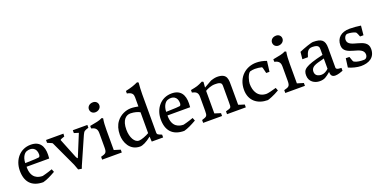

<svg xmlns="http://www.w3.org/2000/svg" viewBox="-16 -1660 5037 2538"><g transform="rotate(-20 2502.5 -390.5)"><path d="M44.4 -242.2C41 -82 119.1 14.2 285.2 14.2C339.4 0 392.1 -25.9 463.4 -66.4L446.8 -108.4C378.9 -83 305.7 -65.9 305.7 -65.9C248 -65.9 143.1 -85.9 146 -253.4H464.8C464.8 -253.4 467.3 -287.6 467.8 -306.2C470.2 -428.7 419.9 -508.8 295.4 -508.8C142.1 -508.8 47.4 -385.7 44.4 -242.2ZM146 -304.2C148.9 -403.8 199.7 -439.9 214.8 -445.3C293.5 -474.1 357.9 -439.9 357.9 -351.1C357.9 -334 351.1 -315.4 340.3 -314C324.2 -312 274.9 -306.2 146 -304.2Z M746.1 -64 774.9 13.2 823.2 21.5 840.8 -24.4H841.3L1002 -389.6C1025.9 -439 1029.8 -439.5 1090.3 -458.5V-498H885.7V-458L949.2 -438.5L821.8 -128.4C815.4 -129.9 808.6 -137.2 801.3 -153.8L689.5 -432.1C700.7 -442.4 719.7 -448.7 751 -458.5L753.9 -498H508.8V-458L569.8 -431.6L578.1 -425.3Z M1117.2 0H1393.6V-40L1304.7 -66.9V-345.2C1304.7 -409.7 1307.1 -456.5 1316.4 -509.3L1298.3 -518.6C1252 -494.6 1210 -489.7 1121.1 -472.7V-437.5C1162.6 -426.8 1202.1 -413.1 1202.1 -344.2V-142.6C1202.1 -64 1186 -58.6 1117.2 -40ZM1248 -618.7C1290 -618.7 1328.6 -647.5 1328.6 -689.9C1328.6 -729 1298.3 -754.4 1261.2 -754.4C1206.1 -754.4 1179.7 -717.8 1179.7 -685.1C1179.7 -648.9 1206.5 -618.7 1248 -618.7Z M1448.7 -226.6C1448.7 -121.6 1505.9 9.3 1649.4 9.3C1683.6 9.3 1740.2 -15.1 1811 -71.8C1811 -35.6 1815.4 0 1815.4 0H1975.1V-40C1952.6 -46.4 1924.3 -60.5 1916 -69.3C1913.1 -74.2 1910.6 -83.5 1910.6 -88.9V-629.9C1912.1 -699.7 1912.6 -722.7 1918.9 -793L1900.4 -803.2C1843.3 -777.3 1808.6 -764.6 1723.1 -745.6V-710C1742.7 -706.1 1755.4 -703.6 1768.6 -696.8C1812.5 -674.3 1808.1 -640.6 1808.1 -595.2V-496.6C1779.8 -501.5 1742.7 -508.8 1705.6 -508.8C1633.8 -508.8 1551.8 -474.1 1502 -406.7C1467.8 -361.8 1448.7 -300.8 1448.7 -226.6ZM1661.1 -69.3C1603 -69.3 1553.2 -149.4 1553.2 -262.7C1553.2 -399.4 1614.7 -448.2 1679.2 -446.8C1730.5 -445.8 1778.3 -432.1 1808.1 -415V-121.6C1769.5 -97.7 1697.3 -69.3 1661.1 -69.3Z M2026.9 -242.2C2023.4 -82 2101.6 14.2 2267.6 14.2C2321.8 0 2374.5 -25.9 2445.8 -66.4L2429.2 -108.4C2361.3 -83 2288.1 -65.9 2288.1 -65.9C2230.5 -65.9 2125.5 -85.9 2128.4 -253.4H2447.3C2447.3 -253.4 2449.7 -287.6 2450.2 -306.2C2452.6 -428.7 2402.3 -508.8 2277.8 -508.8C2124.5 -508.8 2029.8 -385.7 2026.9 -242.2ZM2128.4 -304.2C2131.3 -403.8 2182.1 -439.9 2197.3 -445.3C2275.9 -474.1 2340.3 -439.9 2340.3 -351.1C2340.3 -334 2333.5 -315.4 2322.8 -314C2306.6 -312 2257.3 -306.2 2128.4 -304.2Z M2538.1 0H2804.2V-40L2719.7 -66.9V-384.3C2748.5 -402.3 2802.7 -426.8 2857.4 -426.8C2908.7 -426.8 2927.2 -420.9 2942.4 -406.2C2947.8 -400.4 2951.7 -386.7 2951.7 -373.5V-143.6C2951.7 -54.7 2954.6 -63.5 2874 -40V0H3138.2V-40C3119.1 -43.9 3054.7 -66.9 3054.7 -66.9L3054.2 -318.4C3053.7 -416 3065.9 -508.8 2917 -508.8C2880.4 -508.8 2840.8 -494.1 2828.1 -490.7C2777.8 -462.4 2721.2 -430.2 2721.2 -430.2L2727.5 -508.3L2708 -518.6C2635.3 -482.4 2624.5 -480 2535.2 -462.9V-427.7C2576.7 -417 2617.2 -407.7 2617.2 -338.4V-142.6C2617.2 -65.4 2609.9 -62 2538.1 -40Z M3194.3 -225.1C3194.3 -69.8 3303.2 9.8 3444.3 9.8C3455.1 9.8 3541 -21.5 3613.3 -65.4L3597.2 -106.4C3556.2 -92.8 3479 -74.2 3459.5 -74.2C3337.4 -74.2 3292.5 -170.4 3292.5 -274.4C3292.5 -306.6 3314.5 -400.9 3353.5 -426.8C3376 -433.1 3401.4 -437 3422.9 -437C3456.5 -437 3487.3 -432.6 3519 -425.3C3526.4 -423.3 3529.8 -404.8 3546.9 -334.5H3592.8C3594.2 -334.5 3609.4 -468.8 3611.3 -481.4C3565.9 -499.5 3513.2 -508.8 3467.8 -508.8C3324.2 -508.8 3194.3 -406.7 3194.3 -225.1Z M3693.4 0H3969.7V-40L3880.9 -66.9V-345.2C3880.9 -409.7 3883.3 -456.5 3892.6 -509.3L3874.5 -518.6C3828.1 -494.6 3786.1 -489.7 3697.3 -472.7V-437.5C3738.8 -426.8 3778.3 -413.1 3778.3 -344.2V-142.6C3778.3 -64 3762.2 -58.6 3693.4 -40ZM3824.2 -618.7C3866.2 -618.7 3904.8 -647.5 3904.8 -689.9C3904.8 -729 3874.5 -754.4 3837.4 -754.4C3782.2 -754.4 3755.9 -717.8 3755.9 -685.1C3755.9 -648.9 3782.7 -618.7 3824.2 -618.7Z M4031.2 -124C4031.2 -31.2 4108.9 9.8 4176.3 9.8C4244.6 9.8 4270 -11.7 4332.5 -63.5C4332.5 -14.2 4350.6 9.8 4396.5 9.8C4432.6 9.8 4479 -7.3 4504.9 -17.1V-57.6C4504.9 -60.5 4430.2 -52.7 4430.2 -87.4V-368.2C4430.2 -475.6 4385.3 -508.8 4268.6 -508.8C4239.7 -508.8 4132.8 -470.7 4068.4 -442.4L4058.1 -341.8H4136.2C4158.2 -414.1 4175.3 -449.7 4237.3 -449.7C4325.2 -448.2 4327.6 -415.5 4327.6 -379.4V-304.7C4064.5 -242.7 4031.2 -206.5 4031.2 -124ZM4138.7 -136.2C4138.7 -227.1 4256.8 -228.5 4327.6 -254.9V-109.9C4300.3 -84 4264.6 -62.5 4230 -62.5C4178.7 -62.5 4138.7 -84 4138.7 -136.2Z M4585.4 -33.2C4630.9 -10.7 4708.5 8.3 4757.8 8.3C4869.1 8.3 4959.5 -38.6 4959.5 -160.6C4959.5 -330.1 4682.1 -258.3 4682.1 -386.7C4682.1 -417.5 4702.1 -455.1 4733.9 -455.1C4770 -455.1 4809.6 -446.8 4836.9 -435.1C4850.6 -429.2 4856 -419.4 4863.3 -400.4L4877.9 -363.8H4925.8L4938.5 -495.1C4885.3 -502.4 4836.4 -507.8 4782.7 -507.8C4660.2 -507.8 4592.8 -443.8 4592.8 -342.8C4592.8 -177.2 4871.1 -248 4871.1 -112.3C4871.1 -83 4852.1 -55.7 4821.8 -55.7C4772 -55.7 4731.9 -59.1 4689.5 -78.6C4684.6 -81.5 4678.2 -85 4671.4 -104.5L4652.8 -157.7L4602.1 -158.7Z"/></g></svg>

Font: Donegal One
Style: Regular
Weight: 400
Designer: Gary Lonergan
Foundry: Sorkin Type Co.
Version: Version 1.004